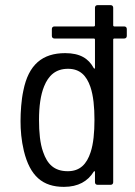

<svg xmlns="http://www.w3.org/2000/svg" viewBox="-20 -720 524 748"><path d="M464 -617H425C423 -617 421 -619 421 -621V-690C421 -696 417 -700 411 -700H360C354 -700 350 -696 350 -690V-621C350 -619 348 -617 346 -617H192C186 -617 182 -613 182 -607V-580C182 -574 186 -570 192 -570H346C348 -570 350 -568 350 -566V-456C350 -452 347 -451 345 -455C325 -492 292 -513 234 -513C145 -513 91 -468 71 -367C63 -331 60 -283 60 -248C60 -213 63 -174 73 -132C97 -34 146 8 229 8C285 8 322 -14 345 -51C347 -54 350 -54 350 -50V-10C350 -4 354 0 360 0H411C417 0 421 -4 421 -10V-566C421 -568 423 -570 425 -570H464C470 -570 474 -574 474 -580V-607C474 -613 470 -617 464 -617ZM333 -127C318 -81 292 -53 244 -53C191 -53 164 -81 148 -128C136 -161 132 -205 132 -253C132 -305 138 -350 152 -384C169 -426 197 -452 245 -452C292 -452 317 -425 332 -382C344 -347 348 -302 348 -253C348 -204 344 -160 333 -127Z"/></svg>

Font: Barlow Semi Condensed
Style: Regular
Weight: 400
Width: 4
Designer: Jeremy Tribby
Foundry: Tribby Type
Version: Version 1.422;hotconv 1.0.109;makeotfexe 2.5.65596